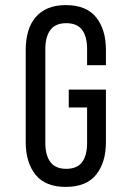

<svg xmlns="http://www.w3.org/2000/svg" viewBox="-20 -727 490 754"><path d="M238 -707C211.3 -707 188.2 -702.8 168.5 -694.5C148.8 -686.2 132.5 -674.3 119.5 -659C106.5 -643.7 96.8 -625.2 90.5 -603.5C84.2 -581.8 81 -557.7 81 -531V-169C81 -115.7 93.8 -73 119.5 -41C145.2 -9 184.7 7 238 7C292 7 331.8 -9 357.5 -41C383.2 -73 396 -115.7 396 -169V-375H250V-305H322V-165C322 -133 315.5 -108.2 302.5 -90.5C289.5 -72.8 268.7 -64 240 -64C212 -64 191.3 -72.8 178 -90.5C164.7 -108.2 158 -133 158 -165V-535C158 -567 164.7 -591.8 178 -609.5C191.3 -627.2 212 -636 240 -636C268.7 -636 289.5 -627.2 302.5 -609.5C315.5 -591.8 322 -567 322 -535V-471H396V-531C396 -584.3 383.2 -627 357.5 -659C331.8 -691 292 -707 238 -707Z"/></svg>

Font: Bebas Neue Regular two
Style: Regular2
Weight: 400
Designer: Ryoichi Tsunekawa & LGV (GE)
Foundry: Free Software Foundation, Inc.
Version: Version 1.003 August 13, 2016